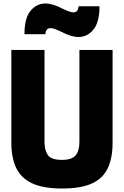

<svg xmlns="http://www.w3.org/2000/svg" viewBox="-20 -1066 710 1100"><path d="M430 -854Q388 -854 331 -884Q288 -905 270 -905Q242 -905 240 -870H120Q120 -962 155 -1004Q190 -1046 240 -1046Q282 -1046 339 -1016Q382 -995 400 -995Q428 -995 430 -1030H550Q550 -938 515 -896Q480 -854 430 -854ZM335 14Q226 14 162.5 -16.5Q99 -47 72 -105.5Q45 -164 45 -248V-780H235V-253Q235 -206 254 -178Q273 -150 335 -150Q392 -150 413.5 -176.5Q435 -203 435 -253V-780H625V-248Q625 -162 598 -103.5Q571 -45 508 -15.5Q445 14 335 14Z"/></svg>

Font: Tanohe Sans ExtraBold
Style: Regular
Weight: 800
Designer: Village Type and Design LLC & Cristiano Sobral
Foundry: Cooper Hewitt Smithsonian Design Museum
Version: Version 1.00;September 29, 2021;FontCreator 13.0.0.2655 64-b